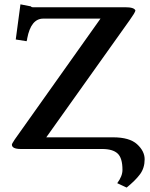

<svg xmlns="http://www.w3.org/2000/svg" viewBox="-20 -679 683 875"><path d="M495.1 -53.2H190.9Q512.7 -506.3 570.8 -586.9Q594.7 -620.1 597.2 -630.9Q592.3 -646 550.8 -646H128.9Q123 -646 121.1 -649.9L73.2 -659.2L51.8 -499L101.1 -491.2Q104 -498 104 -503.9Q121.1 -593.8 176.8 -594.2H438L46.9 -43Q33.7 -22.9 34.2 -20Q34.2 0 75.2 0H445.8Q493.7 0 515.9 20.5Q538.1 41 538.1 95.2Q538.1 124 514.2 155.8L557.1 175.8Q598.1 142.6 618.7 114.3Q639.2 85.9 639.2 46.9Q639.2 9.8 604.7 -21.7Q570.3 -53.2 495.1 -53.2Z"/></svg>

Font: Linux Libertine
Style: Bold
Weight: 700
Designer: Philipp H. Poll
Foundry: Philipp H. Poll
Version: Version 5.0.3